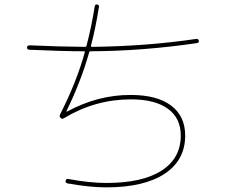

<svg xmlns="http://www.w3.org/2000/svg" viewBox="-20 -810 1040 850"><path d="M109.4 -589.8Q100.6 -589.8 99.6 -599.6Q99.6 -608.4 110.4 -609.4Q239.3 -603.5 356.4 -602.5Q361.3 -602.5 363.3 -608.4Q385.7 -694.3 399.4 -782.2Q401.4 -792 410.2 -790Q419.9 -788.1 418 -779.3Q402.3 -680.7 382.8 -608.4Q380.9 -603.5 387.7 -602.5Q630.9 -605.5 848.6 -637.7Q857.4 -639.6 860.4 -629.9Q862.3 -621.1 851.6 -619.1Q610.4 -584 381.8 -583Q376 -583 375 -579.1Q338.9 -450.2 274.4 -318.4V-315.4H275.4Q414.1 -390.6 559.6 -389.6Q674.8 -389.6 737.3 -342.8Q799.8 -295.9 799.8 -210Q799.8 -100.6 708.5 -40.5Q617.2 19.5 450.2 19.5Q377 19.5 279.3 2Q268.6 0 270.5 -9.8Q272.5 -19.5 282.2 -17.6Q377.9 0 450.2 0Q610.4 0 695.3 -54.7Q780.3 -109.4 780.3 -210Q780.3 -287.1 723.1 -328.6Q666 -370.1 559.6 -370.1Q401.4 -370.1 263.7 -287.1Q254.9 -281.2 248 -288.1Q241.2 -294.9 246.1 -303.7Q319.3 -447.3 355.5 -579.1Q357.4 -583 350.6 -583Q256.8 -583 109.4 -589.8Z"/></svg>

Font: Rounded-L Mgen+ 2m thin
Style: Regular
Weight: 100
Designer: [Source Han Sans]
Ryoko NISHIZUKA  (kana & ideographs); Paul D. Hunt (Latin, Greek & Cyrillic); Wenlong ZHANG  (bopomofo
Version: Version 1.059.20150602